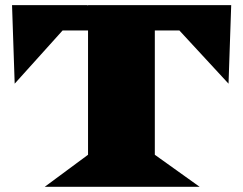

<svg xmlns="http://www.w3.org/2000/svg" viewBox="-20 -720 937 740"><path d="M319.3 -123.5V-602.5H221.2L36.6 -397.5L26.4 -700.2H316.9L319.3 -698.2V-700.2H871.1L860.8 -397.5L671.4 -602.5H576.7V-123.5L749.5 0H152.3Z"/></svg>

Font: Goblin One
Style: Regular
Weight: 400
Designer: Riccardo De Franceschi
Foundry: Sorkin Type Co.
Version: Version 1.001